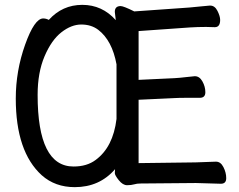

<svg xmlns="http://www.w3.org/2000/svg" viewBox="-20 -743 985 791"><path d="M453 -694Q453 -718 477 -718Q489 -718 533 -696L760 -712Q783 -714 811.5 -717Q840 -720 844 -720H846Q865 -720 876 -698Q887 -676 887 -661Q887 -631 865 -631L829 -632Q794 -632 763 -630L551 -615V-414L699 -421Q719 -422 748 -425.5Q777 -429 782 -429H783Q802 -429 814 -407.5Q826 -386 826 -363Q826 -340 803 -340H744Q717 -340 701 -339L551 -332V-71L786 -74L869 -77H870Q889 -77 900.5 -54.5Q912 -32 912 -9Q912 14 890 14L787 11L559 13Q544 13 532.5 16.5Q521 20 503.5 20Q486 20 469.5 -0.5Q453 -21 453 -30Q453 -39 454 -46Q390 28 288 28Q207 28 152 -21Q45 -118 45 -337Q45 -451 83.5 -559Q122 -667 158 -667Q170 -667 181 -661Q237 -723 319 -723Q401 -723 457 -660ZM135 -352Q135 -57 283 -57Q338 -57 374 -84Q446 -137 460 -253V-478Q442 -576 385 -620Q356 -642 315 -642Q274 -642 233 -610Q192 -578 163.5 -511Q135 -444 135 -352Z"/></svg>

Font: LXGW ZhenKai
Style: Regular
Weight: 400
Designer: LXGW / Fontworks Inc.
Foundry: LXGW / Fontworks Inc.
Version: Version 0.800;June 8, 2025